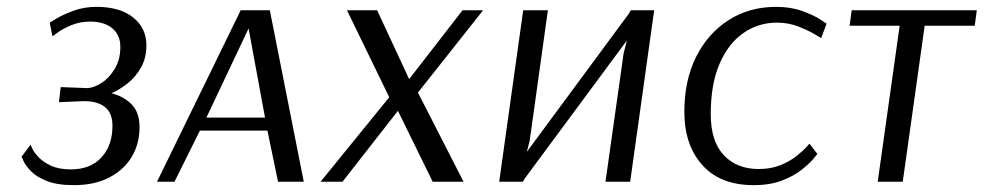

<svg xmlns="http://www.w3.org/2000/svg" viewBox="-20 -530 2869 560"><path d="M125 -464Q125 -464 144 -475.5Q163 -487 194 -498.5Q225 -510 261 -510Q330 -510 368.5 -479Q407 -448 407 -398Q407 -361 391.5 -333.5Q376 -306 353 -287.5Q330 -269 305 -258Q341 -249 364 -225.5Q387 -202 387 -159Q387 -111 364.5 -73Q342 -35 299 -12.5Q256 10 196 10Q146 10 115.5 -2.5Q85 -15 69.5 -31.5Q54 -48 48.5 -60.5Q43 -73 43 -73L69 -108Q69 -108 74 -97Q79 -86 92 -72Q105 -58 128 -47Q151 -36 187 -36Q244 -36 276 -71Q308 -106 308 -163Q308 -200 286.5 -217.5Q265 -235 225 -235L152 -232L157 -276L235 -273Q254 -274 276 -288Q298 -302 314.5 -329Q331 -356 331 -393Q331 -428 307.5 -447.5Q284 -467 243 -467Q213 -467 188 -456.5Q163 -446 148 -435Q133 -424 133 -424Z M767 -500 866 0H791L760 -149H563L489 0H438L682 -500ZM582 -187H753L705 -447Z M1115 -246V-247L992 -500H1080L1173 -300H1174L1329 -500H1389L1199 -260L1332 0H1242L1141 -206H1140L979 0H915Z M1818 0H1746L1799 -375L1808 -410H1807L1511 -10L1505 0H1436L1506 -500H1578L1525 -120L1517 -89H1518L1814 -490L1820 -500H1888Z M2375 -419Q2375 -419 2356.5 -430Q2338 -441 2309 -452.5Q2280 -464 2246 -464Q2192 -464 2148 -433.5Q2104 -403 2078.5 -343.5Q2053 -284 2053 -197Q2053 -118 2091 -77.5Q2129 -37 2193 -37Q2228 -37 2255.5 -48Q2283 -59 2302 -74Q2321 -89 2331 -100Q2341 -111 2341 -111L2364 -81Q2364 -81 2353 -67.5Q2342 -54 2319 -35.5Q2296 -17 2261 -3.5Q2226 10 2178 10Q2081 10 2028.5 -48.5Q1976 -107 1976 -204Q1976 -295 2010 -363.5Q2044 -432 2104.5 -471Q2165 -510 2244 -510Q2286 -510 2319.5 -498Q2353 -486 2372 -473.5Q2391 -461 2391 -461Z M2823 -455H2677L2613 0H2540L2604 -455H2458L2464 -500H2829Z"/></svg>

Font: Arsenal SC
Style: Italic
Weight: 400
Italic angle: -9.10001°
Designer: Andrij Shevchenko
Foundry: Stairsfor
Version: Version 2.001; ttfautohint (v1.8.4.7-5d5b)